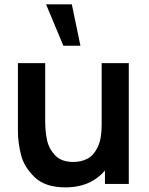

<svg xmlns="http://www.w3.org/2000/svg" viewBox="-20 -822 666 858"><path d="M301 -802.5H185.9L263.1 -617.5H339.4ZM272.3 15.3Q181.8 15.3 134.7 -30.3Q87.5 -75.8 73.8 -130.5Q60 -185.2 60 -238.5V-540H182V-279.8Q182 -233 190.5 -194.7Q198.9 -156.3 227 -127.2Q255 -98.2 308.2 -98.2Q342.8 -98.2 370.7 -112.8Q398.5 -127.3 416.4 -164Q434.3 -200.7 434.3 -262.5L505.8 -231.8Q505.8 -162.1 478.8 -106Q451.8 -49.8 399.2 -17.2Q346.5 15.3 272.3 15.3ZM449 0V-167.5H434.3V-540H555.5V0Z"/></svg>

Font: Hauora
Style: Regular
Weight: 400
Designer: Wayne Shih
Foundry: WCYS
Version: Version 1.001